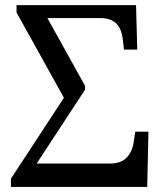

<svg xmlns="http://www.w3.org/2000/svg" viewBox="-20 -734 645 754"><path d="M413.1 -91.8H124L314 -381.8V-397L166 -663.1H374C436 -663.1 456.5 -625.5 461.9 -582L466.8 -539.1H519L514.2 -713.9H44.9V-685.1L231 -350.1L22.9 -32.2V0H558.1L563 -216.8H511.2L506.8 -187C500.5 -132.3 475.6 -91.8 413.1 -91.8Z"/></svg>

Font: The Erased English
Style: Regular
Weight: 400
Designer: Monotype Design team + ligartures altered by 180 Amsterdam
Foundry: Monotype Imaging Inc.
Version: Version 1.030;Glyphs 3.1.2 (3151)